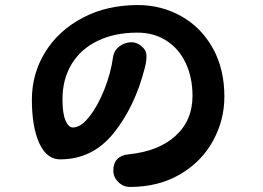

<svg xmlns="http://www.w3.org/2000/svg" viewBox="-20 -751 1040 759"><path d="M428 -76Q428 -135 489 -141Q607 -153 674 -214Q741 -275 741 -372Q741 -445 714 -502Q687 -559 637.5 -590.5Q588 -622 523 -622Q433 -622 366 -589.5Q299 -557 263 -497.5Q227 -438 227 -358Q227 -302 239 -274.5Q251 -247 268 -247Q299 -247 332.5 -289Q366 -331 392 -396Q418 -461 427 -526Q431 -552 452.5 -568Q474 -584 500 -584Q521 -584 540 -568Q559 -552 559 -530Q559 -506 552 -481Q513 -329 429.5 -225Q346 -121 218 -121Q164 -121 135 -185.5Q106 -250 106 -357Q106 -460 159 -545.5Q212 -631 307.5 -681Q403 -731 525 -731Q618 -731 696.5 -687Q775 -643 821 -561Q867 -479 867 -369Q867 -276 822 -194Q777 -112 692 -62Q607 -12 494 -12Q467 -12 447.5 -31.5Q428 -51 428 -76Z"/></svg>

Font: Tsukimi Rounded
Style: Bold
Weight: 700
Designer: Takashi Funayama
Foundry: Takashi Funayama
Version: Version 1.032; ttfautohint (v1.8.3)